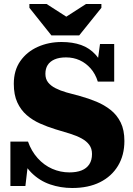

<svg xmlns="http://www.w3.org/2000/svg" viewBox="-20 -930 667 960"><path d="M237 -753H376L487 -891V-910H410L267 -818H356L213 -910H127V-891ZM327 -68Q363 -68 388 -78Q413 -88 426.5 -108.5Q440 -129 440 -160Q440 -187 426.5 -205.5Q413 -224 388.5 -237.5Q364 -251 330.5 -261.5Q297 -272 256 -284Q217 -296 180 -312.5Q143 -329 113.5 -354.5Q84 -380 66.5 -418Q49 -456 49 -511Q49 -578 81.5 -624.5Q114 -671 168.5 -695.5Q223 -720 288 -720Q343 -720 385.5 -705Q428 -690 459 -655.5Q490 -621 511 -563L461 -570L480 -710H551V-522H469Q457 -561 433 -588Q409 -615 378 -629Q347 -643 310 -643Q276 -643 253 -633Q230 -623 218.5 -605Q207 -587 207 -561Q207 -535 220.5 -518Q234 -501 257.5 -489Q281 -477 312 -468Q343 -459 379 -450Q423 -438 462.5 -421.5Q502 -405 533.5 -380Q565 -355 583.5 -317.5Q602 -280 602 -225Q602 -154 570 -101Q538 -48 480 -19Q422 10 341 10Q283 10 230.5 -8Q178 -26 137.5 -66Q97 -106 73 -175L126 -162L107 0H32V-222H120Q137 -174 168.5 -139Q200 -104 241 -86Q282 -68 327 -68Z"/></svg>

Font: Roboto Serif 36pt
Style: Bold
Weight: 700
Version: Version 1.008